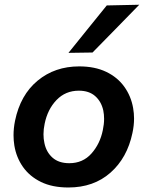

<svg xmlns="http://www.w3.org/2000/svg" viewBox="-20 -798 638 830"><path d="M275.5 12.5Q206 12.5 157 -11.5Q108 -35.5 79.2 -76.5Q50.5 -117.5 42 -169Q38.5 -191 38.5 -213.5Q38.5 -244 45 -276Q68 -387.5 142.5 -449.2Q217 -511 322.5 -511Q390 -511 439 -487.5Q488 -464 517.2 -423.2Q546.5 -382.5 555.5 -331Q559.5 -308.5 559.5 -285.5Q559.5 -255 552.5 -223Q530 -115.5 457.5 -51.5Q385 12.5 275.5 12.5ZM279.5 -92.5Q338 -92.5 375.2 -134.2Q412.5 -176 424.5 -235.5Q430 -261 430 -284.5Q430 -303 426.5 -320.5Q418 -359 391.5 -382.5Q365 -406 321 -406Q263 -406 224.2 -365.5Q185.5 -325 173 -263Q168 -239.5 168 -217.5Q168 -197.5 172 -179.5Q180 -140.5 207 -116.5Q234 -92.5 279.5 -92.5ZM276 -569.5Q317.5 -621 359 -672.5Q400 -723 441.5 -774.5L582 -777.5Q530 -724 479.5 -672.5Q429 -621 380 -571Z"/></svg>

Font: Heraclito SemiBold
Style: Italic
Weight: 600
Italic angle: -12°
Designer: Kostas Bartsokas (font) & Cristiano Sobral (main changes)
Foundry: Kostas Bartsokas (font) & Cristiano Sobral (main changes)
Version: Version 1.00;July 8, 2020;FontCreator 13.0.0.2655 64-bit